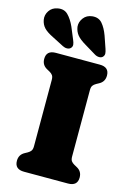

<svg xmlns="http://www.w3.org/2000/svg" viewBox="-168 -1023 744 1092"><g transform="rotate(15 204.0 -477.5)"><path d="M330 -155Q330 -137 336.2 -128Q342.5 -119 355 -112L370.5 -103.5Q402.5 -86.5 402.5 -50Q402.5 0 347 0H88.5Q33 0 33 -50Q33 -86.5 65 -103.5L80.5 -112Q93 -119 99.2 -128Q105.5 -137 105.5 -155V-545Q105.5 -563 99.2 -572Q93 -581 80.5 -588L65 -596.5Q33 -613.5 33 -650Q33 -700 88.5 -700H347Q402.5 -700 402.5 -650Q402.5 -613.5 370.5 -596.5L355 -588Q342.5 -581 336.2 -572Q330 -563 330 -545ZM330 -867.5 355 -795Q360 -780.5 360.8 -769Q361.5 -757.5 352.5 -748Q344 -740 330.5 -740.5Q317 -741 305 -748.5L239.5 -788Q204.5 -808.5 188.5 -828.2Q172.5 -848 168.5 -875.5Q166 -903 184 -927Q202 -951 234.5 -954.5Q272 -958.5 293.5 -933.5Q315 -908.5 330 -867.5ZM134.5 -867.5 164 -796.5Q170 -783 171.5 -771.2Q173 -759.5 164.5 -750Q156.5 -741.5 143.2 -741Q130 -740.5 117.5 -747L49.5 -782Q12.5 -800 -4.8 -818.2Q-22 -836.5 -27 -863.5Q-32 -891.5 -15.5 -916.5Q1 -941.5 33 -947Q70 -954 93.2 -930.8Q116.5 -907.5 134.5 -867.5Z"/></g></svg>

Font: Fraunces 72pt SuperSoft Black
Style: Regular
Weight: 900
Version: Version 1.000;[0bf87f6ff]